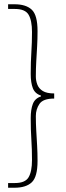

<svg xmlns="http://www.w3.org/2000/svg" viewBox="-20 -728 310 900"><path d="M18 152V130H50Q98 130 114 103Q130 76 130 22Q130 -28 127 -73.5Q124 -119 124 -174Q124 -215 134 -241Q144 -267 172 -276V-280Q144 -289 134 -314.5Q124 -340 124 -382Q124 -438 127 -483.5Q130 -529 130 -578Q130 -632 114 -659Q98 -686 50 -686H18V-708H48Q102 -708 129 -682.5Q156 -657 156 -582Q156 -545 154 -510Q152 -475 150 -440.5Q148 -406 148 -370Q148 -350 155 -331.5Q162 -313 180.5 -301.5Q199 -290 234 -290V-266Q182 -266 165 -241Q148 -216 148 -184Q148 -149 150 -115Q152 -81 154 -46Q156 -11 156 26Q156 101 129 126.5Q102 152 48 152Z"/></svg>

Font: Assistant ExtraLight ExtraLight
Style: Regular
Weight: 250
Version: Version 3.000